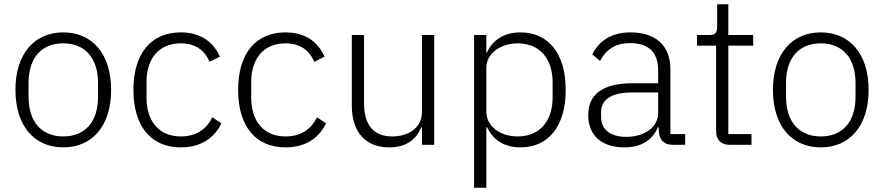

<svg xmlns="http://www.w3.org/2000/svg" viewBox="-20 -675 4121 895"><path d="M275 12C410 12 498 -88 498 -256C498 -424 410 -524 275 -524C140 -524 52 -424 52 -256C52 -88 140 12 275 12ZM275 -39C176 -39 113 -105 113 -224V-288C113 -408 176 -473 275 -473C374 -473 437 -407 437 -288V-224C437 -104 374 -39 275 -39Z M823 12C917 12 979 -32 1012 -100L970 -128C941 -71 893 -39 823 -39C719 -39 663 -112 663 -220V-292C663 -400 719 -473 823 -473C890 -473 933 -442 957 -387L1005 -411C975 -478 917 -524 823 -524C683 -524 602 -425 602 -256C602 -87 683 12 823 12Z M1311 12C1405 12 1467 -32 1500 -100L1458 -128C1429 -71 1381 -39 1311 -39C1207 -39 1151 -112 1151 -220V-292C1151 -400 1207 -473 1311 -473C1378 -473 1421 -442 1445 -387L1493 -411C1463 -478 1405 -524 1311 -524C1171 -524 1090 -425 1090 -256C1090 -87 1171 12 1311 12Z M1947 0H2004V-512H1947V-153C1947 -76 1880 -39 1809 -39C1724 -39 1677 -89 1677 -194V-512H1620V-183C1620 -58 1685 12 1794 12C1882 12 1924 -33 1943 -81H1947Z M2190 200H2247V-82H2250C2278 -25 2328 12 2406 12C2537 12 2617 -87 2617 -256C2617 -425 2537 -524 2406 -524C2328 -524 2275 -487 2250 -430H2247V-512H2190ZM2393 -39C2314 -39 2247 -84 2247 -156V-359C2247 -426 2314 -473 2393 -473C2495 -473 2556 -402 2556 -292V-220C2556 -110 2495 -39 2393 -39Z M3174 0V-50H3105V-353C3105 -461 3038 -524 2919 -524C2826 -524 2769 -480 2741 -421L2777 -391C2805 -444 2849 -474 2917 -474C3004 -474 3048 -431 3048 -347V-287H2930C2782 -287 2722 -230 2722 -139C2722 -44 2784 12 2891 12C2971 12 3023 -24 3046 -81H3051V-63C3054 -25 3072 0 3116 0ZM2899 -37C2829 -37 2782 -69 2782 -128V-152C2782 -209 2826 -244 2928 -244H3048V-149C3048 -80 2982 -37 2899 -37Z M3483 0V-50H3375V-462H3491V-512H3375V-655H3323V-551C3323 -522 3315 -512 3287 -512H3229V-462H3318V-63C3318 -25 3340 0 3381 0Z M3806 12C3941 12 4029 -88 4029 -256C4029 -424 3941 -524 3806 -524C3671 -524 3583 -424 3583 -256C3583 -88 3671 12 3806 12ZM3806 -39C3707 -39 3644 -105 3644 -224V-288C3644 -408 3707 -473 3806 -473C3905 -473 3968 -407 3968 -288V-224C3968 -104 3905 -39 3806 -39Z"/></svg>

Font: IBM Plex Arabic Light
Style: Regular
Weight: 300
Designer: Mike Abbink, Paul van der Laan, Pieter van Rosmalen, Wael Morcos, Khajak Apelian
Foundry: Bold Monday
Version: Version 1.0